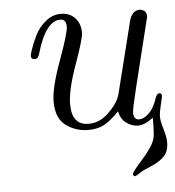

<svg xmlns="http://www.w3.org/2000/svg" viewBox="-49 -486 671 735"><g transform="rotate(-5 287.0 -119.0)"><path d="M83 -290Q83 -295.9 90.6 -317.9Q98.1 -339.8 112.1 -368.4Q126 -397 152.6 -418.9Q179.2 -440.9 210.9 -440.9Q245.1 -440.9 265.6 -418.9Q286.1 -397 286.1 -361.8Q286.1 -339.8 251.5 -243.4Q216.8 -147 216.8 -92.8Q216.8 -11.7 282.2 -12.2Q322.3 -12.2 355.2 -42.7Q388.2 -73.2 399.9 -102.1Q403.8 -109.9 408.2 -129.9L470.2 -377.9Q480 -429.7 513.2 -430.2Q522.9 -430.2 531.5 -423.6Q540 -417 540 -401.9Q540 -399.9 474.1 -134.8Q454.1 -52.7 454.1 -40Q454.1 -12.2 475.1 -12.2Q493.2 -12.2 512.7 -30.5Q532.2 -48.8 544.9 -86.9Q550.8 -105 560.1 -105Q569.8 -105 569.8 -94.2Q569.8 -90.3 562.5 -60.1Q555.2 -29.8 555.2 -15.1Q555.2 1 564.7 32.5Q574.2 64 574.2 84Q574.2 119.1 555.7 138.2Q537.1 157.2 504.2 170.7Q471.2 184.1 460.9 191.9Q443.8 203.1 441.9 203.1Q433.1 203.1 433.1 193.8Q433.1 187 474.1 141.1Q515.1 95.2 522.9 65.9Q526.9 51.8 527.3 21Q527.8 -9.8 527.8 -14.2Q495.6 10.7 470.2 11.2Q446.3 11.2 425 -3.9Q403.8 -19 397 -49.8Q370.1 -21 343.5 -4.9Q316.9 11.2 278.8 11.2Q230 11.2 192.4 -16.4Q154.8 -43.9 154.8 -108.9Q154.8 -160.6 192.4 -263.4Q230 -366.2 230 -390.1Q230 -418.9 207 -418.9Q150.9 -418.9 115.2 -294.9Q110.4 -276.9 98.1 -276.9Q83 -276.9 83 -290Z"/></g></svg>

Font: CMU Classical Serif
Style: Italic
Weight: 500
Italic angle: -14.04°
Version: Version 0.7.0